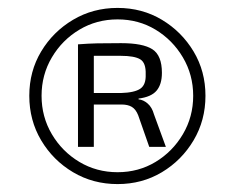

<svg xmlns="http://www.w3.org/2000/svg" viewBox="-20 -722 593 485"><path d="M277 -702Q339 -702 389 -672Q439 -642 469 -592Q499 -542 499 -480Q499 -418 469 -367.5Q439 -317 389 -287Q339 -257 277 -257Q215 -257 164.5 -287Q114 -317 84 -367.5Q54 -418 54 -480Q54 -542 84 -592Q114 -642 164.5 -672Q215 -702 277 -702ZM217 -610V-351H177V-610ZM277 -673Q224 -673 180.5 -647Q137 -621 111 -577Q85 -533 85 -480Q85 -427 111 -383Q137 -339 180.5 -313Q224 -287 277 -287Q330 -287 373 -313Q416 -339 442 -383Q468 -427 468 -480Q468 -533 442 -577Q416 -621 373 -647Q330 -673 277 -673ZM286 -613Q341 -613 365 -597.5Q389 -582 389 -538Q389 -509 375.5 -493Q362 -477 330 -473V-471Q342 -470 353 -460.5Q364 -451 369 -433L399 -351H357L329 -431Q323 -446 313 -452Q303 -458 287 -458Q244 -458 219 -458Q194 -458 182 -459L183 -487H285Q320 -488 334.5 -498Q349 -508 348 -534Q349 -563 334.5 -572Q320 -581 285 -581Q248 -581 221 -581Q194 -581 184 -580L177 -610Q203 -612 225.5 -612.5Q248 -613 286 -613Z"/></svg>

Font: Exo 2
Style: Regular
Weight: 400
Designer: Natanael Gama
Foundry: Natanael Gama
Version: Version 2.010